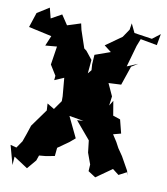

<svg xmlns="http://www.w3.org/2000/svg" viewBox="-89 -820 810 932"><g transform="rotate(10 316.5 -354.5)"><path d="M318 -466 324 -533 292 -573 280 -582 251 -668 244 -699 178 -678 146 -726 94 -697 81 -748 22 -711 -2 -638C36 -630 74 -621 112 -613L91 -563L148 -568L134 -477L165 -427L163 -405L209 -425L217 -335V-311L186 -267L151 -288L153 -254L91 -168C82 -140 73 -113 63 -86L39 -51L9 -59L35 36L38 -6L107 39L145 -6L154 -32L187 -35L230 -43L234 -84L288 -122L315 -145L266 -247L337 -235L306 -233L382 -143L377 -165L386 -87L406 -32L404 1L441 25L519 -30L550 -6L588 -26L593 -10L588 -33L551 -99L527 -134L512 -162L490 -196L528 -206L511 -273L475 -285L463 -356L447 -330L453 -376L425 -437L487 -440L519 -534L551 -554L498 -532L528 -638L542 -674L624 -659L634 -715L595 -685L507 -698L486 -742L481 -710L454 -670L375 -614L410 -587L334 -560L331 -513L333 -484Z"/></g></svg>

Font: Asimov Aggro
Style: Medium
Weight: 500
Designer: Google
Version: Version 2.000980; 2014